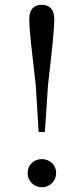

<svg xmlns="http://www.w3.org/2000/svg" viewBox="-20 -767 348 800"><path d="M154 13C189 13 214 -14 214 -46C214 -79 189 -104 154 -104C120 -104 95 -79 95 -46C95 -14 120 13 154 13ZM154 -747C122 -747 102 -728 102 -689C102 -637 113 -554 129 -412L141 -217H167L180 -412C196 -554 206 -637 206 -689C206 -728 186 -747 154 -747Z"/></svg>

Font: Harano Aji Mincho K1
Style: Regular
Weight: 400
Foundry: Masamichi Hosoda
Version: HaranoAjiMinchoK1-Regular version 20230610;ttx 4.39.4